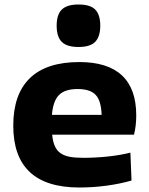

<svg xmlns="http://www.w3.org/2000/svg" viewBox="-20 -825 664 854"><path d="M333 9Q39 9 39 -266Q39 -406 113 -477.5Q187 -549 333 -549Q459 -549 522.5 -489.5Q586 -430 586 -312Q586 -289 583.5 -267Q581 -245 576 -226H212Q215 -195 224 -175Q233 -155 249.5 -143.5Q266 -132 290.5 -127.5Q315 -123 351 -123Q376 -123 404.5 -124.5Q433 -126 461 -129Q489 -132 514.5 -136.5Q540 -141 560 -146L565 -22Q513 -7 453 1Q393 9 333 9ZM325 -429Q269 -429 242.5 -402.5Q216 -376 211 -314H432Q430 -377 405.5 -403Q381 -429 325 -429ZM329 -616Q278 -616 255 -638.5Q232 -661 232 -711Q232 -760 255 -782.5Q278 -805 329 -805Q382 -805 404 -782Q426 -759 426 -711Q426 -663 404 -639.5Q382 -616 329 -616Z"/></svg>

Font: Encode Sans Wide
Style: Bold
Weight: 700
Designer: Pablo Impallari, Andres Torresi
Foundry: Pablo Impallari, Andres Torresi
Version: Version 1.000; ttfautohint (v1.00) -l 8 -r 50 -G 200 -x 14 -